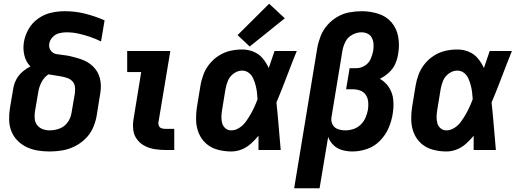

<svg xmlns="http://www.w3.org/2000/svg" viewBox="-20 -803 2776 1028"><path d="M246 8Q279 8 312.5 2.5Q346 -3 378 -18.5Q410 -34 436 -59Q462 -84 476.5 -115.5Q491 -147 497 -180L514 -286Q518 -306 519.5 -326Q521 -346 518.5 -365Q516 -384 509 -401.5Q502 -419 490.5 -433.5Q479 -448 464 -459.5Q449 -471 432 -478.5Q415 -486 396.5 -491.5Q378 -497 359 -501.5Q340 -506 320.5 -508Q301 -510 281.5 -513.5Q262 -517 251 -533.5Q240 -550 244 -570Q247 -589 262 -604.5Q277 -620 296.5 -625Q316 -630 335 -630Q369 -630 400.5 -623Q432 -616 462.5 -605.5Q493 -595 521 -581L540 -694Q490 -716 437 -729.5Q384 -743 327 -743Q291 -743 254.5 -735Q218 -727 185.5 -704.5Q153 -682 133.5 -648Q114 -614 108 -578Q102 -542 110.5 -506.5Q119 -471 143 -447Q120 -436 99.5 -418Q79 -400 67 -377Q55 -354 51 -329L33 -223Q28 -191 29 -159Q30 -127 41.5 -99Q53 -71 74.5 -49.5Q96 -28 123.5 -15Q151 -2 182.5 3Q214 8 246 8ZM246 -105Q227 -105 209 -111.5Q191 -118 179.5 -132.5Q168 -147 166 -166Q164 -185 167 -205L185 -311Q189 -337 202 -362.5Q215 -388 239 -405Q256 -402 273 -399.5Q290 -397 307 -394Q324 -391 340 -385.5Q356 -380 367.5 -368Q379 -356 381 -339Q383 -322 381 -304L363 -199Q359 -172 342.5 -148.5Q326 -125 299.5 -115Q273 -105 246 -105Z M865 0H913V-113H865Q855 -113 845.5 -116Q836 -119 831.5 -127.5Q827 -136 828 -146L892 -530H661V-417H736L695 -165Q690 -136 693.5 -107.5Q697 -79 713.5 -57Q730 -35 754.5 -22Q779 -9 807.5 -4.5Q836 0 865 0Z M1218 8Q1246 8 1273 -2.5Q1300 -13 1322.5 -33Q1345 -53 1364 -76Q1364 -38 1364 0H1483Q1477 -64 1472 -127.5Q1467 -191 1460 -254Q1489 -323 1515 -392Q1541 -461 1569 -530H1450Q1434 -484 1419 -439Q1406 -467 1386.5 -490.5Q1367 -514 1338 -526Q1309 -538 1277 -538Q1245 -538 1213.5 -531Q1182 -524 1153 -506Q1124 -488 1102.5 -461.5Q1081 -435 1069.5 -404.5Q1058 -374 1053 -343L1035 -233Q1029 -195 1030 -158.5Q1031 -122 1044.5 -89.5Q1058 -57 1084 -34Q1110 -11 1145.5 -1.5Q1181 8 1218 8ZM1218 -105Q1200 -105 1187 -116Q1174 -127 1169.5 -144Q1165 -161 1165.5 -178.5Q1166 -196 1169 -214L1187 -324Q1191 -348 1200.5 -371Q1210 -394 1231.5 -409.5Q1253 -425 1276 -425Q1296 -425 1311.5 -413.5Q1327 -402 1335 -384.5Q1343 -367 1348 -348.5Q1353 -330 1355.5 -310.5Q1358 -291 1359 -272Q1351 -250 1341.5 -229.5Q1332 -209 1320.5 -189Q1309 -169 1295 -150Q1281 -131 1260.5 -118Q1240 -105 1218 -105ZM1317 -554 1505 -705 1421 -783 1252 -615Z M1555 205H1691L1737 -70Q1746 -45 1765.5 -26Q1785 -7 1812 0.5Q1839 8 1867 8Q1906 8 1945.5 -5.5Q1985 -19 2015 -50Q2045 -81 2061 -118.5Q2077 -156 2083 -196Q2089 -233 2085.5 -269Q2082 -305 2063 -334.5Q2044 -364 2014 -381Q2040 -394 2062.5 -414.5Q2085 -435 2096.5 -461.5Q2108 -488 2112 -516Q2120 -561 2112 -606Q2104 -651 2076 -683.5Q2048 -716 2005 -729.5Q1962 -743 1917 -743Q1885 -743 1851.5 -737Q1818 -731 1787.5 -713.5Q1757 -696 1733.5 -669.5Q1710 -643 1697.5 -611.5Q1685 -580 1679 -548ZM1829 -105Q1808 -105 1788.5 -112Q1769 -119 1760 -137.5Q1751 -156 1755 -177L1813 -529Q1817 -554 1829 -578.5Q1841 -603 1865.5 -616.5Q1890 -630 1915 -630Q1933 -630 1948.5 -622.5Q1964 -615 1971.5 -599.5Q1979 -584 1980 -566Q1981 -548 1978 -530Q1974 -508 1964 -486Q1954 -464 1932.5 -451Q1911 -438 1888 -438H1852L1833 -325H1870Q1890 -325 1909 -318Q1928 -311 1939 -294Q1950 -277 1951.5 -256.5Q1953 -236 1950 -215Q1946 -194 1937 -173Q1928 -152 1911 -135.5Q1894 -119 1872 -112Q1850 -105 1829 -105Z M2370 8Q2398 8 2425 -2.5Q2452 -13 2474.5 -33Q2497 -53 2516 -76Q2516 -38 2516 0H2635Q2629 -64 2624 -127.5Q2619 -191 2612 -254Q2641 -323 2667 -392Q2693 -461 2721 -530H2602Q2586 -484 2571 -439Q2558 -467 2538.5 -490.5Q2519 -514 2490 -526Q2461 -538 2429 -538Q2397 -538 2365.5 -531Q2334 -524 2305 -506Q2276 -488 2254.5 -461.5Q2233 -435 2221.5 -404.5Q2210 -374 2205 -343L2187 -233Q2181 -195 2182 -158.5Q2183 -122 2196.5 -89.5Q2210 -57 2236 -34Q2262 -11 2297.5 -1.5Q2333 8 2370 8ZM2370 -105Q2352 -105 2339 -116Q2326 -127 2321.5 -144Q2317 -161 2317.5 -178.5Q2318 -196 2321 -214L2339 -324Q2343 -348 2352.5 -371Q2362 -394 2383.5 -409.5Q2405 -425 2428 -425Q2448 -425 2463.5 -413.5Q2479 -402 2487 -384.5Q2495 -367 2500 -348.5Q2505 -330 2507.5 -310.5Q2510 -291 2511 -272Q2503 -250 2493.5 -229.5Q2484 -209 2472.5 -189Q2461 -169 2447 -150Q2433 -131 2412.5 -118Q2392 -105 2370 -105Z"/></svg>

Font: Iosevka Sparkle XBdObl
Style: Regular
Weight: 800
Italic angle: -9°
Designer: Belleve Invis
Foundry: Belleve Invis
Version: Version 4.5.0; ttfautohint (v1.8.3)